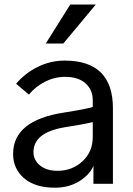

<svg xmlns="http://www.w3.org/2000/svg" viewBox="-20 -829 598 866"><path d="M130.9 -142.6Q130.9 -107.4 160.2 -83Q189.5 -58.6 239.3 -58.6Q305.7 -58.6 352.1 -101.6Q398.4 -144.5 398.4 -211.9V-278.3Q359.4 -268.6 271.5 -254.9Q130.9 -231.4 130.9 -142.6ZM39.1 -134.8Q39.1 -286.1 268.6 -321.3Q368.2 -336.9 398.4 -346.7V-377Q398.4 -423.8 365.7 -453.1Q333 -482.4 273.4 -482.4Q226.6 -482.4 183.1 -460.4Q139.6 -438.5 110.4 -402.3L52.7 -451.2Q92.8 -499 150.4 -527.3Q208 -555.7 271.5 -555.7Q489.3 -555.7 489.3 -340.8V0H401.4V-81.1Q384.8 -41 337.9 -11.7Q291 17.6 227.5 17.6Q138.7 17.6 88.9 -24.9Q39.1 -67.4 39.1 -134.8ZM186.5 -632.8 296.9 -808.6H412.1L265.6 -632.8Z"/></svg>

Font: Gothic A1 Medium
Style: Regular
Weight: 500
Designer: HanYang I&C Co.,Ltd.
Foundry: HanYang I&C Co.,Ltd.
Version: Version 2.50